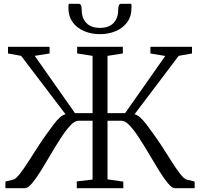

<svg xmlns="http://www.w3.org/2000/svg" viewBox="-20 -989 1052 1009"><path d="M8.5 0V-35L49 -45Q62.5 -48 82.2 -72.8Q102 -97.5 126.2 -135Q150.5 -172.5 177.2 -214.5Q204 -256.5 231 -293Q247 -315 262 -335.2Q277 -355.5 292.5 -370Q308 -384.5 324.5 -388.5L91 -695.5L22 -708V-743H240.5V-708L162.5 -695.5L374 -394.5H466.5V-695.5L385.5 -708V-743H625.5V-708L545 -695.5V-394.5H637.5L848.5 -695L770.5 -708V-743H989V-708L919 -695.5L687 -388.5Q703.5 -384.5 719 -369.8Q734.5 -355 749.8 -334.8Q765 -314.5 780.5 -293Q808 -256 834.8 -214.2Q861.5 -172.5 885.2 -135Q909 -97.5 928.8 -72.8Q948.5 -48 962 -45L1003 -35V0H899.5Q884 0 862.5 -25.8Q841 -51.5 816.2 -91.8Q791.5 -132 764.8 -177.2Q738 -222.5 712 -262.8Q686 -303 662.2 -328.8Q638.5 -354.5 618.5 -354.5H545V-46.5L628 -34.5V0H383.5V-35.5L466.5 -45.5V-354.5H392Q372.5 -354.5 348.8 -328.8Q325 -303 299 -262.8Q273 -222.5 246.5 -177.2Q220 -132 195 -91.8Q170 -51.5 148.5 -25.8Q127 0 110.5 0ZM393.5 -969Q403.5 -969 406.5 -959Q409.5 -949 409.5 -935.5Q409.5 -894.5 433.8 -868.5Q458 -842.5 505.5 -842.5Q553 -842.5 577 -868.5Q601 -894.5 601 -935.5Q601 -949 604 -959Q607 -969 616.5 -969H670Q671 -964.5 671 -959Q671 -953.5 671 -948Q671 -902.5 648.2 -871.8Q625.5 -841 587.8 -825.2Q550 -809.5 505.5 -809.5Q460.5 -809.5 422.8 -825.2Q385 -841 362.2 -872Q339.5 -903 339.5 -948Q339.5 -953.5 340 -959Q340.5 -964.5 341 -969Z"/></svg>

Font: Merriweather 60pt Light
Style: Regular
Weight: 300
Version: Version 2.100